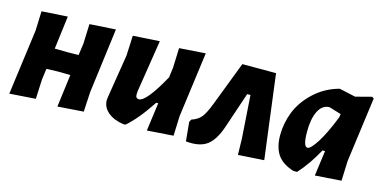

<svg xmlns="http://www.w3.org/2000/svg" viewBox="-55 -743 2031 1018"><g transform="rotate(15 960.5 -234.0)"><path d="M218 -471 195 -289 265 -288 326 -289 335 -354 339 -462 482 -471 436 -114 430 -6 288 4 311 -175 244 -176 180 -174 172 -114 167 -6 24 4 72 -354 76 -462Z M723 -471 678 -185 677 -169Q676 -145 695 -145Q735 -145 820 -299L827 -354L831 -462L975 -472L927 -114L923 -6L779 4L800 -151H789Q722 -49 662 3L650 4Q596 -4 564 -31Q532 -58 532 -97L534 -115L572 -352L577 -462Z M1177 -467H1362L1421 -5L1279 4L1277 -83L1261 -320H1243L1179 -130Q1152 -47 1110.5 -16.5Q1069 14 994 6L984 -99L992 -113Q1026 -124 1044.5 -146.5Q1063 -169 1085 -227Z M1707 -474H1713L1799 -455L1887 -478L1897 -471L1849 -114L1845 -6L1701 4L1720 -135H1706Q1660 -50 1605 10H1585Q1521 -10 1494.5 -50.5Q1468 -91 1468 -155Q1468 -221 1492.5 -283.5Q1517 -346 1573 -399Q1629 -452 1707 -474ZM1601 -211Q1601 -128 1625 -128Q1642 -128 1675 -179.5Q1708 -231 1746 -327L1749 -346L1683 -366Q1644 -366 1622.5 -324Q1601 -282 1601 -211Z"/></g></svg>

Font: Alegreya Sans SC ExtraBold
Style: Italic
Weight: 800
Italic angle: -7°
Designer: Juan Pablo del Peral
Foundry: Huerta Tipografica
Version: Version 2.007